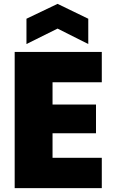

<svg xmlns="http://www.w3.org/2000/svg" viewBox="-20 -974 588 994"><path d="M252 -548V-433H477V-284H252V-157H507V0H56V-705H507V-548ZM278 -826 117 -746V-877L278 -954L437 -877V-746Z"/></svg>

Font: DVN-Poppins ExtBd
Style: Regular
Weight: 800
Designer: Ninad Kale (Devanagari), Jonny Pinhorn (Latin)
Foundry: Indian Type Foundry
Version: 4.004